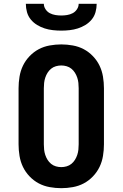

<svg xmlns="http://www.w3.org/2000/svg" viewBox="-20 -975 640 1003"><path d="M300 8Q270 8 239.5 2.5Q209 -3 182.5 -17Q156 -31 134.5 -53.5Q113 -76 100 -103Q87 -130 82 -160.5Q77 -191 77 -221V-514Q77 -544 82 -574.5Q87 -605 100 -632Q113 -659 134.5 -681.5Q156 -704 182.5 -718Q209 -732 239.5 -737.5Q270 -743 300 -743Q330 -743 360.5 -737.5Q391 -732 417.5 -718Q444 -704 465.5 -681.5Q487 -659 500 -632Q513 -605 518 -574.5Q523 -544 523 -514V-221Q523 -191 518 -160.5Q513 -130 500 -103Q487 -76 465.5 -53.5Q444 -31 417.5 -17Q391 -3 360.5 2.5Q330 8 300 8ZM300 -102Q314 -102 328 -106Q342 -110 353 -119Q364 -128 371.5 -140Q379 -152 383.5 -165.5Q388 -179 389.5 -193Q391 -207 391 -221V-514Q391 -528 389.5 -542Q388 -556 383.5 -569.5Q379 -583 371.5 -595Q364 -607 353 -616Q342 -625 328 -629Q314 -633 300 -633Q286 -633 272 -629Q258 -625 247 -616Q236 -607 228.5 -595Q221 -583 216.5 -569.5Q212 -556 210.5 -542Q209 -528 209 -514V-221Q209 -207 210.5 -193Q212 -179 216.5 -165.5Q221 -152 228.5 -140Q236 -128 247 -119Q258 -110 272 -106Q286 -102 300 -102ZM300 -815Q278 -815 256 -817.5Q234 -820 213.5 -826.5Q193 -833 174 -844.5Q155 -856 141 -873Q127 -890 121 -911.5Q115 -933 115 -955H209Q209 -940 218 -926.5Q227 -913 240.5 -906Q254 -899 269.5 -896.5Q285 -894 300 -894Q315 -894 330.5 -896.5Q346 -899 359.5 -906Q373 -913 382 -926.5Q391 -940 391 -955H485Q485 -933 479 -911.5Q473 -890 459 -873Q445 -856 426 -844.5Q407 -833 386.5 -826.5Q366 -820 344 -817.5Q322 -815 300 -815Z"/></svg>

Font: Iosevka Etoile Extrabold
Style: Regular
Weight: 800
Designer: Belleve Invis
Foundry: Belleve Invis
Version: Version 22.1.2; ttfautohint (v1.8.4)